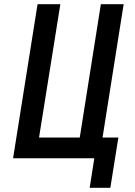

<svg xmlns="http://www.w3.org/2000/svg" viewBox="-20 -750 640 910"><path d="M405 140H503L541 -98H466L566 -730H458L358 -98H165L266 -730H158L42 0H427Z"/></svg>

Font: JetBrains Mono SemiBold
Style: Italic
Weight: 472
Italic angle: -9°
Monospace: yes
Designer: Philipp Nurullin, Konstantin Bulenkov
Foundry: JetBrains
Version: Version 2.305